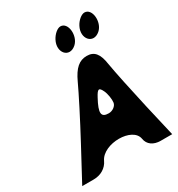

<svg xmlns="http://www.w3.org/2000/svg" viewBox="-253 -1336 1341 1447"><g transform="rotate(-30 418.0 -612.5)"><path d="M398 -748C364 -674 268 -485 185 -331L34 -50H134C196 -50 248 -81 272 -133C327 -250 584 -250 603 -133C611 -81 655 -50 717 -50H817L752 -331C717 -485 677 -674 665 -748C651 -844 618 -883 553 -883C488 -883 442 -844 398 -748ZM553 -477C549 -449 516 -425 483 -425C415 -425 410 -463 469 -571C500 -629 513 -631 535 -585C549 -556 557 -504 553 -477ZM620 -1108C571 -1016 646 -932 720 -996C781 -1049 769 -1175 702 -1175C676 -1175 640 -1146 620 -1108ZM412 -1108C363 -1016 437 -932 511 -996C572 -1049 560 -1175 493 -1175C467 -1175 432 -1146 412 -1108Z"/></g></svg>

Font: Hussar Skorodowane
Style: Ky
Weight: 700
Foundry: Cannot Into Space Fonts
Version: Version 0.892